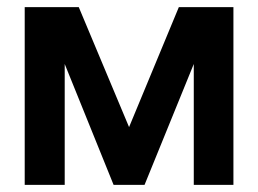

<svg xmlns="http://www.w3.org/2000/svg" viewBox="-20 -520 725 540"><path d="M386.5 0H299.5L162 -340V0H49.5V-500H201.5L343 -162.5L483 -500H636.5V0H525V-340Z"/></svg>

Font: Overused Grotesk SemiBold
Style: Regular
Weight: 610
Version: Version 0.004